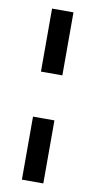

<svg xmlns="http://www.w3.org/2000/svg" viewBox="-83 -722 385 777"><g transform="rotate(10 110.0 -333.5)"><path d="M154 -426V-685H66V-426ZM154 18V-241H66V18Z"/></g></svg>

Font: STIXGeneral
Style: Bold Italic
Weight: 700
Italic angle: -16.33°
Designer: MicroPress Inc., with final additions and corrections provided by Coen Hoffman, Elsevier (retired)
Version: Version 1.1.0